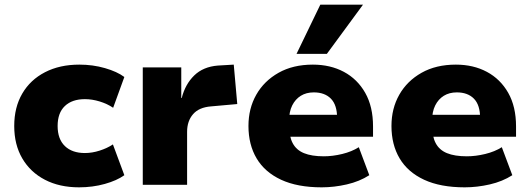

<svg xmlns="http://www.w3.org/2000/svg" viewBox="-20 -792 2270 823"><path d="M319 11Q235 11 172.5 -21.5Q110 -54 75.5 -113Q41 -172 41 -252Q41 -332 75.5 -391Q110 -450 173 -482.5Q236 -515 320 -515Q378 -515 430 -500Q482 -485 513 -462L465 -330Q440 -347 407.5 -357Q375 -367 344 -367Q289 -367 258 -337.5Q227 -308 227 -252Q227 -196 258 -166Q289 -136 344 -136Q375 -136 407.5 -146.5Q440 -157 464 -173L513 -41Q481 -18 429 -3.5Q377 11 319 11Z M592 0V-503H757V-372H759Q774 -431 812.5 -468.5Q851 -506 914 -511L982 -515L997 -346L885 -336Q833 -332 807.5 -302.5Q782 -273 782 -227V0Z M1359 11Q1255 11 1185 -21.5Q1115 -54 1080 -113Q1045 -172 1045 -252Q1045 -327 1078.5 -386Q1112 -445 1174 -480Q1236 -515 1321 -515Q1396 -515 1454 -484Q1512 -453 1545.5 -394Q1579 -335 1579 -250V-206H1197V-300H1435L1425 -286Q1425 -342 1398.5 -369Q1372 -396 1325 -396Q1293 -396 1269.5 -381.5Q1246 -367 1232.5 -340Q1219 -313 1219 -273V-256Q1219 -208 1234.5 -178.5Q1250 -149 1283 -135.5Q1316 -122 1368 -122Q1406 -122 1447 -132Q1488 -142 1518 -161L1563 -41Q1521 -14 1466.5 -1.5Q1412 11 1359 11ZM1251 -561 1353 -772H1536L1381 -561Z M1972 11Q1868 11 1798 -21.5Q1728 -54 1693 -113Q1658 -172 1658 -252Q1658 -327 1691.5 -386Q1725 -445 1787 -480Q1849 -515 1934 -515Q2009 -515 2067 -484Q2125 -453 2158.5 -394Q2192 -335 2192 -250V-206H1810V-300H2048L2038 -286Q2038 -342 2011.5 -369Q1985 -396 1938 -396Q1906 -396 1882.5 -381.5Q1859 -367 1845.5 -340Q1832 -313 1832 -273V-256Q1832 -208 1847.5 -178.5Q1863 -149 1896 -135.5Q1929 -122 1981 -122Q2019 -122 2060 -132Q2101 -142 2131 -161L2176 -41Q2134 -14 2079.5 -1.5Q2025 11 1972 11Z"/></svg>

Font: Nunito Sans 8pt Black
Style: Regular
Weight: 900
Version: Version 3.101;gftools[0.9.27]